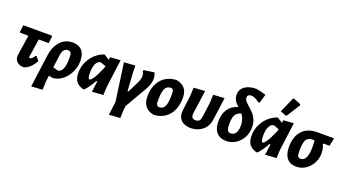

<svg xmlns="http://www.w3.org/2000/svg" viewBox="-66 -1438 4158 2319"><g transform="rotate(20 2012.5 -279.0)"><path d="M211 9Q155 9 123 -19.5Q91 -48 93 -97L96 -125L133 -369H29L21 -378L32 -467H395L404 -458L394 -369H266L232 -148L230 -137Q230 -121 245 -121Q255 -121 266 -131Q277 -141 299 -171L310 -172L351 -121Q291 -15 211 9Z M374 195 430 -225Q446 -341 509 -408.5Q572 -476 667 -476Q743 -476 785 -431Q827 -386 827 -301Q827 -179 753.5 -87Q680 5 579 10L531 -1L521 77L517 185ZM568 -279 546 -114 609 -95Q691 -103 691 -280Q691 -333 681.5 -351Q672 -369 644 -369Q580 -369 568 -279Z M969 10Q905 -10 878.5 -50.5Q852 -91 852 -155Q852 -258 910.5 -345Q969 -432 1071 -470H1077L1144 -428L1149 -463L1281 -472L1234 -114L1229 -6L1085 4L1104 -135H1090Q1044 -50 989 10ZM984 -206Q984 -124 1007 -124Q1024 -124 1057.5 -176.5Q1091 -229 1130 -324L1132 -342L1067 -366Q1028 -366 1006 -322Q984 -278 984 -206Z M1716 -474Q1733 -434 1733 -395Q1733 -329 1687 -250L1527 26L1520 76L1516 185L1372 195L1395 25L1327 -463L1471 -472L1472 -384L1487 -149H1498L1567 -286Q1594 -343 1594 -380Q1594 -412 1577 -440L1584 -455Z M1993 -478 2006 -477Q2143 -448 2143 -305Q2143 -164 2074 -80.5Q2005 3 1884 11L1871 9Q1734 -21 1734 -172Q1734 -306 1803.5 -388.5Q1873 -471 1993 -478ZM1965 -366Q1912 -366 1891.5 -319Q1871 -272 1871 -169Q1871 -130 1880 -114Q1889 -98 1912 -98Q1963 -98 1983.5 -145.5Q2004 -193 2004 -296Q2004 -335 1995.5 -350.5Q1987 -366 1965 -366Z M2355 9Q2271 9 2227 -38Q2183 -85 2194 -164L2218 -354L2223 -462L2367 -471L2327 -186Q2320 -139 2332 -119.5Q2344 -100 2377 -100Q2411 -100 2425.5 -117Q2440 -134 2447 -184L2469 -354L2474 -462L2617 -471L2578 -179Q2568 -95 2505.5 -43Q2443 9 2355 9Z M2809 9Q2730 9 2686 -41Q2642 -91 2642 -180Q2642 -276 2684.5 -339.5Q2727 -403 2806 -425L2808 -430Q2785 -452 2772.5 -466.5Q2760 -481 2749.5 -505.5Q2739 -530 2739 -558Q2739 -628 2793 -668Q2847 -708 2941 -708Q3010 -697 3067 -677L3034 -566L3016 -563Q2956 -611 2914 -611Q2863 -611 2863 -568Q2863 -545 2882.5 -522Q2902 -499 2929.5 -475.5Q2957 -452 2984 -424Q3011 -396 3030.5 -352Q3050 -308 3050 -255Q3050 -144 2980 -67.5Q2910 9 2809 9ZM2777 -201Q2777 -142 2789.5 -119Q2802 -96 2832 -96Q2872 -96 2894 -130Q2916 -164 2916 -226Q2916 -308 2871 -367Q2818 -350 2797.5 -313.5Q2777 -277 2777 -201Z M3394 -746 3407 -753 3500 -715 3504 -701Q3441 -600 3397 -532L3383 -525L3310 -555Q3348 -636 3394 -746ZM3195 10Q3131 -10 3104.5 -50.5Q3078 -91 3078 -155Q3078 -258 3136.5 -345Q3195 -432 3297 -470H3303L3370 -428L3375 -463L3507 -472L3460 -114L3455 -6L3311 4L3330 -135H3316Q3270 -50 3215 10ZM3210 -206Q3210 -124 3233 -124Q3250 -124 3283.5 -176.5Q3317 -229 3356 -324L3358 -342L3293 -366Q3254 -366 3232 -322Q3210 -278 3210 -206Z M3709 11Q3633 11 3591 -39.5Q3549 -90 3549 -183Q3549 -317 3617 -392Q3685 -467 3807 -467H4022L4025 -459L4005 -364H3926L3922 -356Q3946 -308 3946 -245Q3946 -140 3876.5 -64.5Q3807 11 3709 11ZM3731 -97Q3817 -97 3817 -280Q3817 -328 3813 -364H3786Q3729 -364 3706.5 -324Q3684 -284 3684 -182Q3684 -131 3693.5 -114Q3703 -97 3731 -97Z"/></g></svg>

Font: Alegreya Sans ExtraBold
Style: Italic
Weight: 800
Italic angle: -7°
Designer: Juan Pablo del Peral
Foundry: Huerta Tipografica
Version: Version 2.007